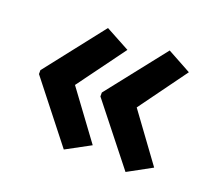

<svg xmlns="http://www.w3.org/2000/svg" viewBox="-84 -595 715 649"><g transform="rotate(20 273.5 -270.5)"><path d="M36 -277V-263L202 -52L289 -99L163 -270L289 -442L202 -489ZM257 -277V-263L424 -52L510 -99L385 -270L510 -442L424 -489Z"/></g></svg>

Font: Noto Sans Armenian SemiCondensed SemiBold
Style: Regular
Weight: 600
Width: 4
Designer: Monotype Design Team
Foundry: Monotype Imaging Inc.
Version: Version 2.008